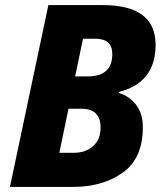

<svg xmlns="http://www.w3.org/2000/svg" viewBox="-20 -734 637 754"><path d="M19 0H268Q383 0 462 -56Q541 -112 541 -235Q541 -287 515 -321.5Q489 -356 447 -369V-373Q591 -409 591 -558Q591 -714 384 -714H170ZM275 -434 306 -582H354Q421 -582 421 -522Q421 -434 325 -434ZM213 -134 249 -307H300Q375 -307 375 -233Q375 -186 345.5 -160Q316 -134 270 -134Z"/></svg>

Font: Noto Sans Display Extra
Style: Italic
Weight: 800
Italic angle: -12°
Designer: Monotype Design Team
Foundry: Monotype Imaging Inc.
Version: Version 1.900